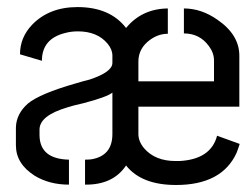

<svg xmlns="http://www.w3.org/2000/svg" viewBox="-20 -528 704 548"><path d="M25.4 -113.3Q25.4 -60.5 79.1 -26.4Q121.1 -1 176.8 -1V-72.3Q93.8 -74.2 92.8 -141.6V-158.2Q92.8 -198.2 172.9 -221.7Q187.5 -226.6 217.8 -233.4Q285.2 -251 300.8 -263.7V-145.5Q300.8 -83 240.2 -73.2Q231.4 -72.3 222.7 -72.3V-1Q302.7 0 339.8 -55.7Q383.8 0 482.4 0Q613.3 0 655.3 -91.8Q660.2 -104.5 664.1 -117.2L599.6 -140.6Q582 -73.2 492.2 -68.4Q486.3 -68.4 481.4 -68.4Q422.9 -68.4 391.6 -104.5Q375 -124 375 -145.5V-223.6H663.1V-369.1Q663.1 -428.7 600.6 -471.7Q554.7 -503.9 504.9 -503.9V-432.6Q549.8 -432.6 576.2 -396.5Q590.8 -377 590.8 -355.5V-295.9H375V-352.5Q375 -390.6 409.2 -415Q432.6 -431.6 459 -431.6V-503.9Q384.8 -502.9 339.8 -448.2Q293.9 -507.8 201.2 -507.8Q120.1 -507.8 71.3 -457Q37.1 -420.9 37.1 -373L99.6 -354.5Q99.6 -417 165 -433.6Q182.6 -438.5 202.1 -438.5Q257.8 -438.5 287.1 -403.3Q300.8 -386.7 300.8 -369.1V-348.6Q300.8 -322.3 235.4 -300.8Q222.7 -297.9 196.3 -290Q93.8 -260.7 59.6 -232.4Q26.4 -203.1 25.4 -164.1Z"/></svg>

Font: Post No Bills Jaffna SemiBold
Style: Regular
Weight: 600
Designer: Kosala Senevirathne, Siva Puranthara, Lasantha Premarathna, Tharique Azeez
Foundry: Mooniak
Version: Version 1.220 ; ttfautohint (v1.6)